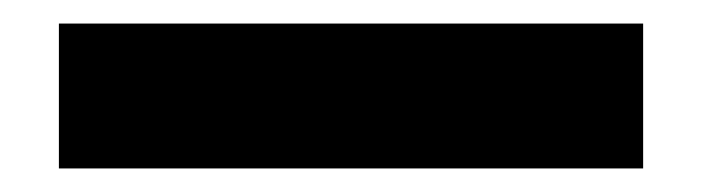

<svg xmlns="http://www.w3.org/2000/svg" viewBox="-20 47 596 163"><path d="M30 190V67H526V190Z"/></svg>

Font: IBM Plex Sans Hebrew
Style: Bold
Weight: 700
Designer: Mike Abbink, Paul van der Laan, Pieter van Rosmalen, Yanek Iontef
Foundry: Bold Monday
Version: Version 1.2